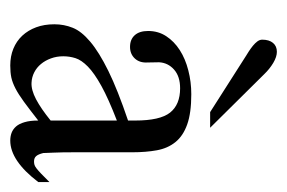

<svg xmlns="http://www.w3.org/2000/svg" viewBox="-114 -446 565 378"><g transform="rotate(90 169.0 -256.5)"><path d="M337.9 -48.8Q295.9 6.3 256.3 6.3Q248 6.3 241 3.7Q233.9 1 228.5 -5.1Q223.1 -11.2 220 -22Q216.8 -32.7 216.8 -48.8Q194.3 -31.2 179.7 -20.5Q165 -9.8 153.6 -3.9Q142.1 2 132.1 4.2Q122.1 6.3 108.4 6.3Q90.3 6.3 75.4 0.2Q60.5 -5.9 49.8 -17.3Q39.1 -28.8 33.2 -44.7Q27.3 -60.5 27.3 -80.6Q27.3 -99.6 34.2 -116.7Q41 -133.8 61.5 -151.1Q82 -168.5 119.1 -186.8Q156.2 -205.1 216.8 -225.6V-239.7Q216.8 -288.6 201.2 -308.3Q185.5 -328.1 153.3 -328.1Q129.9 -328.1 116.5 -316.2Q103 -304.2 102.1 -286.6L102.5 -264.2Q103.5 -248.5 94.7 -239Q85.9 -229.5 71.8 -229.5Q57.1 -229.5 48.8 -238.8Q40.5 -248 40.5 -265.1Q40.5 -285.2 50.8 -300.8Q61 -316.4 78.1 -327.4Q95.2 -338.4 117.9 -344.2Q140.6 -350.1 165 -350.1Q202.1 -350.1 224.6 -342Q247.1 -334 259.3 -318.8Q271.5 -303.7 275.4 -282.2Q279.3 -260.7 279.3 -233.9V-118.2Q279.3 -94.2 280 -79.1Q280.8 -64 280.8 -58.6Q283.2 -48.8 286.9 -44.7Q290.5 -40.5 297.4 -40.5Q300.8 -40.5 303.7 -41.3Q306.6 -42 310.8 -45.2Q314.9 -48.3 321.3 -54.4Q327.6 -60.5 337.9 -70.8ZM216.8 -203.6Q173.8 -187 148.7 -173.1Q123.5 -159.2 110.6 -146.5Q97.7 -133.8 94 -122.1Q90.3 -110.4 90.3 -98.1Q90.3 -85 94.5 -73.7Q98.6 -62.5 105.5 -54.2Q112.3 -45.9 121.8 -41Q131.3 -36.1 142.1 -35.6Q156.2 -34.7 174.8 -44.4Q193.4 -54.2 216.8 -73.2ZM200.2 -387.2 90.8 -457Q85.9 -460 80.3 -463.6Q74.7 -467.3 69.6 -471.4Q64.5 -475.6 61 -480.2Q57.6 -484.9 57.6 -489.7Q57.6 -503.4 64 -511Q70.3 -518.6 81.5 -518.6Q91.3 -518.6 103.3 -511.5Q115.2 -504.4 125.5 -493.7L231 -387.2Z"/></g></svg>

Font: Surma
Style: Regular
Weight: 400
Designer: Sue Lloyd-Williams
Foundry: Sylheti Translation And Research
Version: Version 3.000